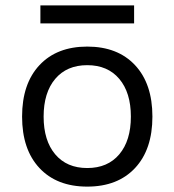

<svg xmlns="http://www.w3.org/2000/svg" viewBox="-20 -683 648 713"><path d="M62 0ZM546 -250Q546 -128 481.5 -59Q417 10 304 10Q191 10 126.5 -59Q62 -128 62 -250Q62 -372 126.5 -441Q191 -510 304 -510Q417 -510 481.5 -441Q546 -372 546 -250ZM142 -250Q142 -161 185 -110Q228 -59 304 -59Q380 -59 423 -110Q466 -161 466 -250Q466 -339 423 -390Q380 -441 304 -441Q228 -441 185 -390Q142 -339 142 -250ZM478 -596H130V-663H478Z"/></svg>

Font: Work Sans
Style: Regular
Weight: 400
Designer: Wei Huang
Foundry: Wei Huang
Version: Version 1.500; ttfautohint (v1.6)